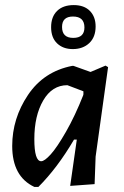

<svg xmlns="http://www.w3.org/2000/svg" viewBox="-20 -727 487 755"><path d="M270 -707Q311 -707 333.5 -684Q356 -661 356 -623Q356 -581 331 -557.5Q306 -534 266 -534Q228 -534 204.5 -556.5Q181 -579 181 -620Q181 -661 204.5 -684Q228 -707 270 -707ZM267 -662Q224 -662 224 -621Q224 -578 268 -578Q312 -578 312 -619Q312 -662 267 -662ZM264 -468H269L336 -444L395 -469L405 -463L356 -111L352 -3L256 4L282 -178H271Q206 -67 131 8H115Q28 -33 28 -153Q28 -261 90 -353.5Q152 -446 264 -468ZM115 -180Q115 -93 142 -93Q155 -93 179.5 -120Q204 -147 239.5 -209Q275 -271 307 -352L308 -356V-368L245 -392Q185 -392 150 -332Q115 -272 115 -180Z"/></svg>

Font: Alegreya Sans SC Medium
Style: Italic
Weight: 500
Italic angle: -7°
Designer: Juan Pablo del Peral
Foundry: Huerta Tipografica
Version: Version 2.007